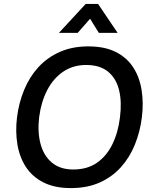

<svg xmlns="http://www.w3.org/2000/svg" viewBox="-20 -950 789 981"><path d="M342 11Q260 11 203 -17.5Q146 -46 113 -96Q80 -146 69 -212Q58 -278 67 -351Q76 -424 103 -490Q130 -556 175.5 -606Q221 -656 285 -684.5Q349 -713 431 -713Q515 -713 571.5 -684.5Q628 -656 660.5 -606Q693 -556 703.5 -490Q714 -424 705 -351Q696 -278 669.5 -212Q643 -146 598 -96Q553 -46 489.5 -17.5Q426 11 342 11ZM354 -84Q426 -84 475.5 -118.5Q525 -153 554.5 -213.5Q584 -274 593 -351Q603 -429 588.5 -489Q574 -549 532.5 -583.5Q491 -618 420 -618Q353 -618 302.5 -583.5Q252 -549 221 -489Q190 -429 180 -351Q171 -274 187.5 -213.5Q204 -153 246 -118.5Q288 -84 354 -84ZM281 -782 418 -930H481L581 -782H485L415 -895H476L377 -782Z"/></svg>

Font: Inclusive Sans Medium
Style: Italic
Weight: 500
Italic angle: -7°
Designer: Olivia King
Foundry: Olivia King
Version: Version 2.004